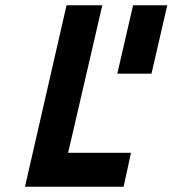

<svg xmlns="http://www.w3.org/2000/svg" viewBox="-20 -710 656 730"><path d="M75 0 233 -690H369L239 -129H478L450 0ZM556 -430H426L486 -690H616Z"/></svg>

Font: Panefresco 999wt
Style: Italic
Weight: 900
Version: Version 1.001